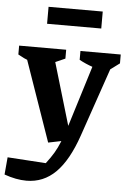

<svg xmlns="http://www.w3.org/2000/svg" viewBox="-92 -748 664 992"><g transform="rotate(5 240.0 -251.5)"><path d="M-32 179 -24 89 175 102Q199 71 215 44Q231 17 243 -13Q255 -43 268 -81L392 -481H489L343 -56Q298 75 234.5 138Q171 201 83 201Q56 201 27.5 195.5Q-1 190 -32 179ZM178 -5 12 -481H161L295 -29ZM118 -396Q83 -402 49.5 -414.5Q16 -427 -15 -445V-491H229V-445ZM446 -396Q409 -402 372.5 -414.5Q336 -427 303 -445V-491H512V-445ZM119 -616V-704H400V-616Z"/></g></svg>

Font: Piazzolla 24pt
Style: Bold
Weight: 700
Designer: Juan Pablo del Peral
Foundry: Huerta Tipografica
Version: Version 2.005